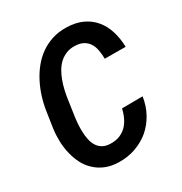

<svg xmlns="http://www.w3.org/2000/svg" viewBox="-171 -846 929 982"><g transform="rotate(-30 293.5 -355.0)"><path d="M522 -221.2 399.9 -220.2Q394 -192.4 382.3 -168.5Q370.6 -144.5 353.5 -127.4Q335.9 -110.4 312 -101.1Q288.1 -91.8 257.3 -93.3Q230.5 -94.2 212.9 -105Q195.3 -115.7 184.6 -133.3Q174.3 -150.4 169.7 -172.6Q165 -194.8 164.6 -218.3Q163.6 -241.2 165.3 -264.2Q167 -287.1 169.9 -306.2L184.1 -404.3Q187.5 -427.2 193.4 -452.1Q199.2 -477.1 208 -501Q216.8 -524.9 229.5 -546.6Q242.2 -568.4 259.8 -584.5Q276.9 -600.1 299.3 -609.4Q321.8 -618.7 350.6 -617.7Q380.9 -616.7 400.1 -605.7Q419.4 -594.7 430.7 -576.7Q441.9 -558.6 446 -534.7Q450.2 -510.7 450.7 -484.4L573.7 -483.9Q572.3 -534.7 558.8 -577.6Q545.4 -620.6 519 -651.9Q492.7 -683.6 452.9 -701.9Q413.1 -720.2 359.4 -721.2Q314.5 -722.2 276.4 -710Q238.3 -697.8 207 -675.8Q175.3 -653.3 150.4 -622.8Q125.5 -592.3 107.4 -557.1Q88.9 -521.5 76.4 -481.9Q64 -442.4 58.1 -403.3L43.5 -306.6Q38.6 -269.5 39.8 -231.9Q41 -194.3 49.8 -159.7Q58.1 -124.5 74 -94Q89.8 -63.5 114.7 -41Q138.7 -18.1 172.1 -4.4Q205.6 9.3 248.5 10.3Q301.8 11.7 348.4 -4.9Q395 -21.5 431.2 -51.8Q466.8 -82.5 490.5 -125.7Q514.2 -168.9 522 -221.2Z"/></g></svg>

Font: Roboto Mono SemiBold
Style: Italic
Weight: 600
Italic angle: -10°
Monospace: yes
Designer: Google
Version: Version 3.000